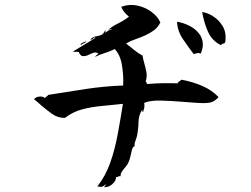

<svg xmlns="http://www.w3.org/2000/svg" viewBox="-20 -740 1040 795"><path d="M885 -338Q879 -331 869 -323.5Q859 -316 841 -314Q823 -312 797 -314Q771 -316 742 -318Q695 -322 649 -323.5Q603 -325 577 -314Q579 -302 577.5 -295Q576 -288 573 -278Q572 -277 572 -276Q569 -277 569 -281.5Q569 -286 569 -286Q554 -264 553.5 -234.5Q553 -205 547 -176Q546 -173 545 -169.5Q544 -166 543 -163Q540 -156 538 -149Q536 -142 538 -135Q530 -133 526.5 -120Q523 -107 519.5 -90.5Q516 -74 508 -60Q505 -55 501.5 -51Q498 -47 495 -43Q488 -35 483.5 -27.5Q479 -20 479 -10Q475 -12 470 -9Q466 -6 461 -7Q460 10 444.5 23Q429 36 411 35Q411 32 414 31Q418 28 417 23Q407 33 400 33.5Q393 34 386 32Q384 32 383 32Q417 -11 436.5 -66.5Q456 -122 467.5 -184.5Q479 -247 489 -310Q442 -305 399.5 -301Q357 -297 319.5 -287Q282 -277 249 -252Q220 -251 195.5 -268.5Q171 -286 148 -306Q141 -312 134.5 -318Q128 -324 121 -329Q127 -338 142 -340Q157 -342 166 -334Q168 -338 173 -340.5Q178 -343 179 -347Q258 -360 335 -371.5Q412 -383 490 -386Q492 -427 485 -470Q478 -513 455 -537Q436 -527 414 -520.5Q392 -514 373 -504Q373 -504 378 -510Q383 -516 388 -517Q379 -525 369 -522Q359 -519 349 -514Q345 -512 343 -511Q333 -507 323 -507.5Q313 -508 306 -525L281 -526Q304 -540 328 -554.5Q352 -569 375 -583Q373 -587 367 -582Q365 -579 361.5 -577Q358 -575 354 -577Q365 -587 376 -589Q387 -591 397.5 -594.5Q408 -598 415 -614Q418 -613 416.5 -608.5Q415 -604 415 -604Q422 -609 428.5 -613Q435 -617 443 -619Q442 -622 434.5 -618.5Q427 -615 427 -615Q441 -629 468 -642.5Q495 -656 514 -671Q504 -679 495.5 -689Q487 -699 482 -712Q516 -724 548.5 -717Q581 -710 607 -691Q633 -672 644 -647Q634 -627 618 -615Q602 -603 582 -594Q563 -585 542 -578Q521 -571 502 -560Q519 -547 535 -533.5Q551 -520 570 -510Q571 -503 573 -495.5Q575 -488 577 -480Q582 -462 586 -442Q590 -422 583 -403Q584 -402 585 -401Q589 -396 588 -392Q623 -395 652.5 -395.5Q682 -396 716 -395Q716 -399 721.5 -402.5Q727 -406 732 -410Q779 -401 818 -384Q857 -367 885 -338ZM811 -518Q803 -521 799 -520.5Q795 -520 789 -518Q785 -517 782 -516Q760 -545 737.5 -578Q715 -611 713 -650Q739 -646 764.5 -633Q790 -620 805 -600Q817 -584 819.5 -563.5Q822 -543 811 -518ZM913 -567Q911 -560 905 -559.5Q899 -559 895 -553Q858 -571 841.5 -608Q825 -645 817 -690Q837 -688 861 -673.5Q885 -659 901.5 -632.5Q918 -606 913 -567ZM337 -569Q338 -566 328 -561Q324 -560 321 -558Q318 -556 317 -554Q311 -555 315 -558.5Q319 -562 326 -565Q333 -568 337 -569Z"/></svg>

Font: Yuji Syuku
Style: Regular
Weight: 400
Designer: Kataoka Yuji
Foundry: Kinuta Font Factory
Version: Version 3.002